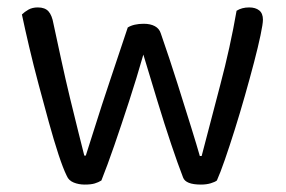

<svg xmlns="http://www.w3.org/2000/svg" viewBox="-20 -491 769 517"><path d="M366 -344Q348 -281 327.5 -218Q307 -155 288 -100Q269 -45 253 -5Q245 0 235 3Q225 6 208 6Q192 6 178.5 0.5Q165 -5 160 -17Q150 -37 137.5 -75Q125 -113 111.5 -162Q98 -211 84 -263.5Q70 -316 58.5 -365Q47 -414 39 -452Q46 -459 56.5 -465Q67 -471 82 -471Q101 -471 110.5 -460.5Q120 -450 124 -427Q133 -385 144.5 -332Q156 -279 168.5 -227Q181 -175 191.5 -133.5Q202 -92 207 -72H211Q219 -96 236 -150.5Q253 -205 276.5 -275Q300 -345 324 -417Q332 -422 343 -424.5Q354 -427 367 -427Q385 -427 397 -420.5Q409 -414 413 -401Q437 -332 458 -265.5Q479 -199 495 -147.5Q511 -96 518 -71H523Q546 -160 573 -262Q600 -364 617 -462Q631 -471 651 -471Q668 -471 678 -463Q688 -455 688 -438Q688 -427 681.5 -396Q675 -365 664 -323Q653 -281 639.5 -233.5Q626 -186 612 -141.5Q598 -97 585.5 -61Q573 -25 564 -5Q559 -1 547.5 2.5Q536 6 521 6Q480 6 473 -13Q459 -49 441 -102.5Q423 -156 404 -218.5Q385 -281 366 -344Z"/></svg>

Font: Baloo Tammudu 2
Style: Regular
Weight: 400
Designer: Maithili Shingre, Omkar Shende and Ek Type
Foundry: Ek Type
Version: Version 1.700